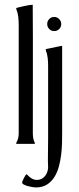

<svg xmlns="http://www.w3.org/2000/svg" viewBox="-20 -616 337 822"><path d="M120.1 -595.7Q121.1 -457 120.8 -320.6Q120.6 -184.1 120.6 -45.4Q120.6 -34.7 122.3 -24.2Q124 -13.7 129.4 -3.9V-1Q127.4 0 126 0H51.8L49.3 -1V-3.9Q55.2 -13.7 57.6 -23.9Q60.1 -34.2 60.1 -45.4V-509.3Q60.1 -526.9 58.1 -544.2Q56.2 -561.5 49.3 -578.1V-579.6L51.8 -582.5Q58.1 -584 67.4 -586.2Q76.7 -588.4 86.4 -590.6Q96.2 -592.8 105.2 -594.2Q114.3 -595.7 120.1 -595.7ZM211.9 -543.5Q224.1 -543.5 233.2 -534.4Q242.2 -525.4 242.2 -513.2Q242.2 -500.5 233.4 -491.7Q224.6 -482.9 211.9 -482.9Q199.2 -482.9 190.7 -491.9Q182.1 -501 182.1 -513.2Q182.1 -525.4 190.7 -534.4Q199.2 -543.5 211.9 -543.5ZM133.3 186.5Q128.9 186.5 119.4 185.1Q109.9 183.6 99.9 180.9Q89.8 178.2 82.3 174.3Q74.7 170.4 74.7 165Q74.7 163.6 76.9 158Q79.1 152.3 82.3 146.5Q85.4 140.6 88.4 135.7Q91.3 130.9 92.8 129.9L95.7 131.3Q104 140.6 114.7 147.5Q125.5 154.3 138.2 154.3Q148.9 154.3 158 149.7Q167 145 173.1 137.2Q179.2 129.4 182.6 119.6Q186 109.9 186 99.6Q186 92.8 185.5 86.2Q185.1 79.6 185.1 72.8Q185.1 48.3 185.5 24.2Q186 0 186 -24.4V-334.5Q186 -351.6 184.1 -368.7Q182.1 -385.7 175.8 -401.9V-404.8L177.7 -406.2L242.2 -419.4L245.1 -418.9V-418.5L246.1 -416.5V-50.8Q246.1 -30.8 245.6 -5.6Q245.1 19.5 241.9 45.9Q238.8 72.3 231.9 97.4Q225.1 122.6 212.4 142.6Q199.7 162.6 180.4 174.6Q161.1 186.5 133.3 186.5Z"/></svg>

Font: CAT Linz
Style: Regular
Weight: 400
Designer: Peter Wiegel
Foundry: Peter Wiegel
Version: Version 1.08